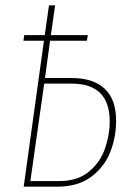

<svg xmlns="http://www.w3.org/2000/svg" viewBox="-20 -701 500 721"><path d="M416 -247Q416 -186 394 -130Q372 -74 322.5 -37Q273 0 194 0H69L145 -548H68L71 -569H148L164 -681H187L171 -569H310L306 -548H168L149 -408H249Q330 -408 373 -368Q416 -328 416 -247ZM392 -245Q392 -387 249 -387H146L94 -21H202Q271 -21 313.5 -56Q356 -91 374 -142.5Q392 -194 392 -245Z"/></svg>

Font: Fira Sans Extra Condensed Thin
Style: Italic
Weight: 250
Width: 3
Italic angle: -8°
Designer: Carrois Corporate & Edenspiekermann AG
Foundry: Carrois Corporate GbR & Edenspiekermann AG
Version: Version 4.203